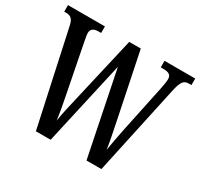

<svg xmlns="http://www.w3.org/2000/svg" viewBox="-149 -904 1142 1094"><g transform="rotate(30 421.5 -357.0)"><path d="M71 -618 205 0H302L426 -552L538 0H636L764 -593C779 -659 794 -671 825 -671H841V-714H639V-671H657C692 -671 709 -661 709 -633C709 -619 704 -588 700 -570L635 -261C623 -199 614 -157 607 -110C600 -160 588 -214 575 -280L487 -707H411L315 -291C299 -222 285 -164 277 -112C271 -159 261 -215 249 -273L188 -584C185 -600 181 -621 181 -634C181 -657 197 -671 229 -671H247V-714H4V-671H14C46 -671 62 -660 71 -618Z"/></g></svg>

Font: Noto Serif Sinhala ExtraCondensed Medium
Style: Regular
Weight: 500
Width: 2
Designer: Jelle Bosma - Monotype Design Team
Foundry: Monotype Imaging Inc.
Version: Version 2.007